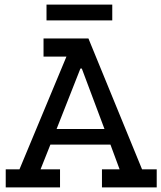

<svg xmlns="http://www.w3.org/2000/svg" viewBox="-20 -818 704 838"><path d="M425 0V-79H502L462 -187H200L157 -79H242V0H5V-79H65L270 -571H170V-650H366L600 -79H664V0ZM337 -519H331L227 -255H436ZM183 -729V-798H470V-729Z"/></svg>

Font: Zilla Slab Medium
Style: Regular
Weight: 500
Designer: Typotheque.com
Foundry: Typotheque type foundry
Version: Version 1.1; 2017